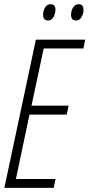

<svg xmlns="http://www.w3.org/2000/svg" viewBox="-20 -905 431 925"><path d="M1 0 152.8 -713.9H390.6L381.8 -671.4H190.4L131.8 -396H311L301.3 -353H122.1L56.6 -42.5H247.6L238.8 0ZM346.7 -806.2Q322.3 -806.2 322.3 -834Q322.3 -852.1 331.8 -868.4Q341.3 -884.8 358.9 -884.8Q382.3 -884.8 382.3 -857.4Q382.3 -838.9 372.8 -822.5Q363.3 -806.2 346.7 -806.2ZM211.9 -806.2Q187.5 -806.2 187.5 -834Q187.5 -852.1 197 -868.4Q206.5 -884.8 223.6 -884.8Q247.1 -884.8 247.1 -857.4Q247.1 -838.9 237.5 -822.5Q228 -806.2 211.9 -806.2Z"/></svg>

Font: Open Sans Condensed Light
Style: Italic
Weight: 300
Width: 3
Italic angle: -12°
Designer: Monotype Design Team
Foundry: Monotype Imaging Inc.
Version: Version 3.000; ttfautohint (v1.8.4)